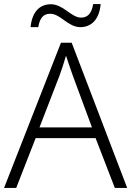

<svg xmlns="http://www.w3.org/2000/svg" viewBox="-20 -928 648 948"><path d="M131 -794H169C177 -844 198 -860 228 -860C279 -860 315 -794 377 -794C434 -794 471 -836 477 -908H440C432 -858 410 -841 380 -841C332 -841 293 -907 231 -907C174 -907 138 -867 131 -794ZM547 0H608L334 -717H281L0 0H60L156 -246H452ZM339 -556 434 -299H175L274 -555C283 -580 296 -618 306 -653C316 -622 332 -575 339 -556Z"/></svg>

Font: Noto Sans Devanagari UI Light
Style: Regular
Weight: 300
Designer: Jelle Bosma - Monotype Design Team
Foundry: Monotype Imaging Inc.
Version: Version 2.004